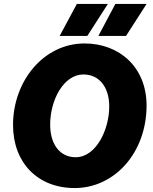

<svg xmlns="http://www.w3.org/2000/svg" viewBox="-20 -936 775 972"><path d="M358 16C560 16 722 -163 722 -402C722 -595 585 -716 408 -716C201 -716 46 -526 46 -303C46 -112 171 16 358 16ZM363 -140C285 -140 234 -203 234 -305C234 -431 303 -559 402 -559C484 -559 533 -493 533 -397C533 -279 466 -140 363 -140ZM422 -754 526 -916H369L282 -754ZM618 -754 722 -916H564L478 -754Z"/></svg>

Font: Fixel Text 20240404 ExtraBold
Style: Italic
Weight: 800
Width: 4
Italic angle: -10°
Designer: AlfaBravo + MacPaw
Foundry: Kyrylo Tkachov, Marchela Mozhyna, Serhii Makarenko, Maria Weinstein, Zakhar Kryvoshyya
Version: Version 1.211;Glyphs 3.2 (3225)